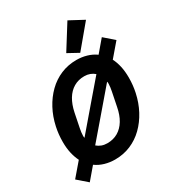

<svg xmlns="http://www.w3.org/2000/svg" viewBox="-238 -1114 1198 1312"><g transform="rotate(-30 361.5 -457.5)"><path d="M79 60 2 -7 91 -111Q75 -143 66 -182.5Q57 -222 57 -271Q57 -301 60 -329.5Q63 -358 69 -386Q84 -456 115.5 -515Q147 -574 192 -618Q237 -662 294 -686Q351 -710 417 -710Q458 -710 496.5 -699Q535 -688 567 -665L646 -758L723 -691L634 -587Q650 -556 659 -516Q668 -476 668 -427Q668 -397 665 -368.5Q662 -340 656 -312Q641 -242 609.5 -183Q578 -124 533 -80Q488 -36 431 -12Q374 12 308 12Q267 12 228.5 1Q190 -10 158 -33ZM408 -587Q361 -587 324.5 -565.5Q288 -544 263.5 -503.5Q239 -463 227 -405L205 -296Q202 -281 200 -266.5Q198 -252 198 -240Q198 -237 198 -232Q198 -227 199 -223H201L379 -431L488 -558Q472 -572 452 -579.5Q432 -587 408 -587ZM317 -111Q365 -111 401.5 -132.5Q438 -154 462.5 -194.5Q487 -235 498 -293L520 -402Q523 -417 525 -431.5Q527 -446 527 -458Q527 -461 527 -466Q527 -471 526 -475H524L346 -267L237 -140Q253 -126 273 -118.5Q293 -111 317 -111ZM612 -915 465 -739 381 -785 500 -975Z"/></g></svg>

Font: IBM Plex Sans Var
Style: Italic
Weight: 400
Italic angle: -11.31°
Designer: Mike Abbink, Paul van der Laan, Pieter van Rosmalen
Foundry: Bold Monday
Version: Version 1.001